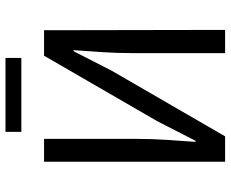

<svg xmlns="http://www.w3.org/2000/svg" viewBox="-90 -746 836 696"><g transform="rotate(-90 328.0 -398.0)"><path d="M89.6 0V-656.3H172.5V-316.6Q172.5 -265.1 169 -211.1Q165.6 -157.2 161.7 -107.3H165.7L236.2 -245.1L474.1 -656.3H566.4L567.6 0H483.5V-342Q483.5 -393.3 487.1 -446.6Q490.8 -499.9 494.2 -549H490.2L419.7 -411.2L181.8 0ZM198.1 -738.6V-796.1H466.1V-738.6Z"/></g></svg>

Font: Source Sans Variable
Style: Regular
Weight: 200
Designer: Paul D. Hunt
Foundry: Adobe Systems Incorporated
Version: Version 3.006;hotconv 1.0.111;makeotfexe 2.5.65597